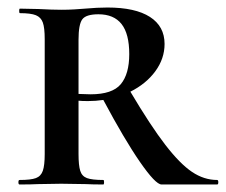

<svg xmlns="http://www.w3.org/2000/svg" viewBox="-20 -491 601 511"><path d="M558 0H410Q394 0 352.5 -60Q311 -120 255 -225Q235 -222 214 -222Q197 -222 189 -223V-81Q189 -51 193.5 -36.5Q198 -22 211.5 -17Q225 -12 255 -12Q257 -12 257 -6Q257 0 255 0Q226 0 209 -1L143 -2L81 -1Q63 0 32 0Q29 0 29 -6Q29 -12 32 -12Q62 -12 75.5 -17Q89 -22 94 -36.5Q99 -51 99 -81V-387Q99 -417 94 -431Q89 -445 75.5 -450.5Q62 -456 33 -456Q31 -456 31 -462Q31 -468 33 -468L82 -467Q120 -465 143 -465Q162 -465 178 -466Q194 -467 206 -468Q239 -471 266 -471Q340 -471 379 -446Q418 -421 418 -374Q418 -335 393.5 -301.5Q369 -268 327 -247Q381 -156 420 -105.5Q459 -55 491 -33.5Q523 -12 558 -12Q561 -12 561 -6Q561 0 558 0ZM221 -240Q279 -240 301.5 -267Q324 -294 324 -347Q324 -401 303.5 -427Q283 -453 242 -453Q209 -453 199 -439.5Q189 -426 189 -385V-241Z"/></svg>

Font: Cormorant SC SemiBold
Style: Regular
Weight: 600
Designer: Christian Thalmann (Catharsis Fonts)
Version: Version 3.000